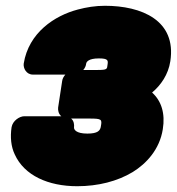

<svg xmlns="http://www.w3.org/2000/svg" viewBox="-20 -596 612 664"><path d="M268 -354C274 -361 277 -368 278 -376C279 -382 286 -394 322 -394C354 -394 354 -387 352 -373C350 -357 352 -354 316 -354ZM343 -576C310 -576 279 -571 249 -563C169 -542 79 -483 62 -376C60 -360 71 -338 94 -338H206C200 -331 196 -324 195 -316L181 -224C180 -216 182 -202 192 -194H64C48 -194 24 -179 20 -156C15 -122 18 -89 31 -62C64 11 147 48 247 48C319 48 386 31 439 -1C486 -30 532 -79 543 -149C552 -204 538 -247 506 -276C536 -301 562 -338 569 -384C591 -526 469 -576 343 -576ZM226 -186H290C332 -186 333 -183 329 -160C327 -144 318 -134 282 -134C243 -134 235 -148 236 -156C237 -164 236 -178 226 -186Z"/></svg>

Font: Asimov Print
Style: EIt
Weight: 500
Designer: Google
Version: Version 2.000980; 2014